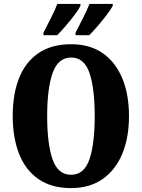

<svg xmlns="http://www.w3.org/2000/svg" viewBox="-20 -951 724 981"><path d="M343 10Q243 10 176.5 -36Q110 -82 77.5 -165Q45 -248 45 -359Q45 -470 77.5 -552Q110 -634 176.5 -679.5Q243 -725 344 -725Q439 -725 504.5 -679.5Q570 -634 604.5 -551.5Q639 -469 639 -358Q639 -247 604.5 -164.5Q570 -82 504 -36Q438 10 343 10ZM343 -58Q410 -58 437 -137Q464 -216 464 -358Q464 -500 437 -578.5Q410 -657 344 -657Q277 -657 249 -578.5Q221 -500 221 -358Q221 -216 248.5 -137Q276 -58 343 -58ZM366 -784Q383 -818 403.5 -857.5Q424 -897 437 -931H556V-921Q547 -904 525.5 -875.5Q504 -847 479.5 -818.5Q455 -790 436 -771H366ZM202 -784Q219 -818 239.5 -857.5Q260 -897 273 -931H391V-921Q383 -904 361.5 -875.5Q340 -847 315.5 -818.5Q291 -790 272 -771H202Z"/></svg>

Font: Noto Serif Sinhala ExtraCondensed Black
Style: Regular
Weight: 900
Width: 2
Designer: Jelle Bosma - Monotype Design Team
Foundry: Monotype Imaging Inc.
Version: Version 2.007; ttfautohint (v1.8.4.7-5d5b)